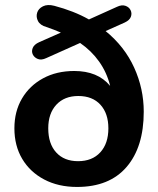

<svg xmlns="http://www.w3.org/2000/svg" viewBox="-20 -730 625 760"><path d="M289 -92Q345 -92 377 -127Q409 -162 409 -222Q409 -281 377.5 -315.5Q346 -350 290 -350Q235 -350 203 -315.5Q171 -281 171 -222Q171 -161 202.5 -126.5Q234 -92 289 -92ZM285 10Q211 10 155 -19.5Q99 -49 68 -101Q37 -153 37 -222Q37 -289 67 -340Q97 -391 150.5 -420Q204 -449 274 -449Q320 -449 355.5 -434.5Q391 -420 416 -390Q403 -443 372.5 -486Q342 -529 297 -560L163 -500Q144 -491 130 -496.5Q116 -502 110 -514Q104 -526 109.5 -540Q115 -554 135 -563L221 -601Q207 -607 193 -612.5Q179 -618 164 -623Q139 -630 130.5 -646.5Q122 -663 127 -679.5Q132 -696 150 -705Q168 -714 195 -707Q233 -697 267.5 -683.5Q302 -670 332 -653L443 -703Q462 -712 476.5 -707Q491 -702 497 -689.5Q503 -677 498 -663.5Q493 -650 474 -641L398 -607Q473 -546 511 -462.5Q549 -379 549 -288Q549 -148 481 -69Q413 10 285 10Z"/></svg>

Font: Chiron GoRound TC SB
Style: Regular
Weight: 500
Designer: Ryoko NISHIZUKA 西塚涼子 (kana, bopomofo & ideographs); Paul D. Hunt (Latin, Greek & Cyrillic); Sandoll Communications 산돌커뮤니
Foundry: Adobe
Version: Version 1.000;hotconv 1.1.1;makeotfexe 2.6.0